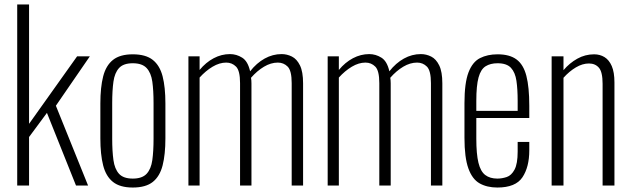

<svg xmlns="http://www.w3.org/2000/svg" viewBox="-20 -830 2822 859"><path d="M57 0V-810H110V-276L325 -578H382L230 -357L374 0H320L190 -325L110 -217V0Z M574 9Q517 9 485.5 -16Q454 -41 441.5 -90Q429 -139 429 -211V-367Q429 -439 441.5 -488Q454 -537 485.5 -562Q517 -587 574 -587Q632 -587 663.5 -562Q695 -537 707.5 -488.5Q720 -440 720 -367V-211Q720 -139 707.5 -90Q695 -41 663.5 -16Q632 9 574 9ZM574 -31Q616 -31 636 -52.5Q656 -74 661.5 -114Q667 -154 667 -209V-369Q667 -425 661.5 -464.5Q656 -504 636 -525.5Q616 -547 574 -547Q532 -547 512.5 -525.5Q493 -504 487.5 -464.5Q482 -425 482 -369V-209Q482 -154 487.5 -114Q493 -74 512.5 -52.5Q532 -31 574 -31Z M823 0V-578H873V-517Q901 -551 936 -569.5Q971 -588 1009 -588Q1038 -588 1063.5 -572Q1089 -556 1099 -511Q1128 -548 1164 -568Q1200 -588 1240 -588Q1264 -588 1286 -577Q1308 -566 1322 -537.5Q1336 -509 1336 -457V0H1285V-458Q1285 -514 1267 -532Q1249 -550 1223 -550Q1192 -550 1161 -531.5Q1130 -513 1103 -482Q1104 -477 1104.5 -470.5Q1105 -464 1105 -457V0H1054V-458Q1054 -514 1036 -532Q1018 -550 992 -550Q962 -550 931 -531.5Q900 -513 873 -483V0Z M1446 0V-578H1496V-517Q1524 -551 1559 -569.5Q1594 -588 1632 -588Q1661 -588 1686.5 -572Q1712 -556 1722 -511Q1751 -548 1787 -568Q1823 -588 1863 -588Q1887 -588 1909 -577Q1931 -566 1945 -537.5Q1959 -509 1959 -457V0H1908V-458Q1908 -514 1890 -532Q1872 -550 1846 -550Q1815 -550 1784 -531.5Q1753 -513 1726 -482Q1727 -477 1727.5 -470.5Q1728 -464 1728 -457V0H1677V-458Q1677 -514 1659 -532Q1641 -550 1615 -550Q1585 -550 1554 -531.5Q1523 -513 1496 -483V0Z M2205 9Q2159 9 2126 -9.5Q2093 -28 2075.5 -76.5Q2058 -125 2058 -214V-368Q2058 -459 2076 -506Q2094 -553 2127.5 -570Q2161 -587 2206 -587Q2260 -587 2291 -564Q2322 -541 2335 -490.5Q2348 -440 2348 -357V-302H2111V-210Q2111 -141 2120.5 -102Q2130 -63 2151 -47Q2172 -31 2205 -31Q2226 -31 2247 -38Q2268 -45 2282 -71Q2296 -97 2296 -152V-195H2348V-157Q2348 -83 2317.5 -37Q2287 9 2205 9ZM2111 -334H2296V-379Q2296 -431 2290.5 -468.5Q2285 -506 2266 -526.5Q2247 -547 2206 -547Q2174 -547 2152.5 -533.5Q2131 -520 2121 -483.5Q2111 -447 2111 -378Z M2448 0V-578H2501V-516Q2528 -548 2563 -567.5Q2598 -587 2638 -587Q2664 -587 2684.5 -574.5Q2705 -562 2717 -534.5Q2729 -507 2729 -461V0H2676V-455Q2676 -508 2659.5 -527Q2643 -546 2615 -546Q2586 -546 2556.5 -528.5Q2527 -511 2501 -482V0Z"/></svg>

Font: Oswald ExtraLight
Style: Regular
Weight: 250
Designer: Vernon Adams
Foundry: Vernon Adams
Version: Version 4.100; ttfautohint (v1.8.1.43-b0c9)